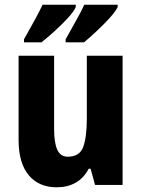

<svg xmlns="http://www.w3.org/2000/svg" viewBox="-20 -852 601 816"><path d="M501 -615V-66H384L365 -135H357Q336 -95 301.5 -75.5Q267 -56 221 -56Q145 -56 102 -107.5Q59 -159 59 -258V-615H210V-303Q210 -245 223.5 -215.5Q237 -186 268 -186Q319 -186 334 -228.5Q349 -271 349 -347V-615ZM480 -822Q471 -803 445.5 -775Q420 -747 390 -719Q360 -691 337 -672H259V-685Q283 -729 305.5 -768.5Q328 -808 338 -832H480ZM302 -822Q293 -802 268 -775Q243 -748 213 -720.5Q183 -693 156 -672H82V-685Q107 -729 128.5 -768.5Q150 -808 161 -832H302Z"/></svg>

Font: Noto Sans Malayalam UI Condensed ExtraBold
Style: Regular
Weight: 800
Width: 3
Designer: Jelle Bosma - Monotype Design Team
Foundry: Monotype Imaging Inc.
Version: Version 2.104; ttfautohint (v1.8.4.7-5d5b)